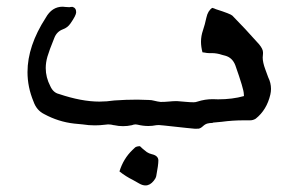

<svg xmlns="http://www.w3.org/2000/svg" viewBox="-20 -380 890 576"><path d="M576.2 5.9 565.4 6.3Q561 6.3 473.1 -3.4L456.5 -4.9L448.7 -4.4Q437 -2 425.3 -2Q409.2 -2 393.1 -5.9L387.2 -6.8Q381.3 -6.8 375.5 -4.4Q362.3 -1.5 349.1 -1.5Q335.9 -1.5 322.8 -4.4H321.8Q313 -6.8 304.2 -6.8L295.4 -5.9Q279.8 -3.9 264.6 -3.9Q246.1 -3.9 228 -6.8L202.1 -9.3Q155.3 -14.6 112.8 -37.6Q89.8 -48.8 80.6 -75.2Q62.5 -118.7 62.5 -163.6Q62.5 -242.2 117.2 -326.7Q135.7 -359.9 168 -359.9Q171.9 -359.9 176.5 -359.1Q181.2 -358.4 188 -358.4Q192.4 -359.4 197.3 -359.4Q208.5 -356.4 208.5 -343.3Q208.5 -334 191.4 -309.6Q182.6 -296.9 168.5 -292Q150.4 -285.2 143.1 -266.6Q127.4 -228 122.3 -210.2Q117.2 -192.4 117.2 -175.8Q117.2 -147.9 130.9 -121.6Q139.6 -102.1 156.7 -98.1Q224.6 -75.2 278.3 -75.2Q300.3 -75.2 322.8 -78.6Q357.4 -81.1 392.1 -81.1Q400.9 -81.1 408.9 -80.6Q417 -80.1 425.8 -80.1Q434.6 -80.1 443.6 -77.6Q452.6 -75.2 461.9 -74.2Q474.6 -74.2 486.8 -75.4Q499 -76.7 510.7 -76.7Q524.4 -75.7 537.1 -74.5Q549.8 -73.2 561 -73.2Q566.9 -73.2 572.3 -75.2Q594.7 -82.5 618.2 -82.5L634.3 -82Q677.2 -82 711.9 -91.8L711.4 -98.6Q711.4 -112.3 686 -184.1Q677.2 -207 655.8 -212.9Q650.4 -213.9 646.5 -215.3Q630.9 -220.7 614.7 -220.7H606.4Q601.1 -220.7 594.2 -222.2L587.4 -223.1Q583 -239.7 583 -254.9Q583 -272 588.9 -289.1Q594.7 -306.2 599.1 -326.9Q603.5 -347.7 616.7 -356.4Q622.6 -355 627.4 -352.5Q671.9 -338.4 677.2 -333Q713.9 -295.9 757.3 -247.1Q769 -232.9 769 -223.1V-218.8L768.1 -207.5Q768.1 -192.9 775.9 -171.9L784.7 -147.9Q793 -131.3 793 -113.3Q793 -105 791 -96.2Q780.3 -50.3 747.1 -23.9Q739.3 -19 730 -19H710.9Q677.7 -19 645 -14.6L619.1 -12.2Q618.2 -11.2 616.7 -11.2Q609.4 -11.2 602.5 -9.5Q595.7 -7.8 588.9 -1.5Q582 4.9 576.2 5.9ZM416.5 176.3Q407.7 176.3 397.9 170.7Q388.2 165 378.4 159.7Q357.4 149.4 338.4 134.3Q350.1 96.2 377 70.3L385.7 62Q391.1 58.6 399.9 58.6Q405.3 64.5 420.4 76.2Q427.2 80.6 435.1 82.5Q455.1 86.9 455.1 101.6Q455.1 114.7 448.7 148.4Q446.8 155.8 441.4 162.1Q430.2 176.3 416.5 176.3Z"/></svg>

Font: Kurland
Style: Regular
Weight: 400
Designer: GGBot
Version: 0.22